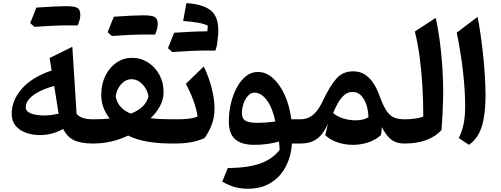

<svg xmlns="http://www.w3.org/2000/svg" viewBox="-20 -897 3131 1200"><path d="M302.7 -456.1 290 -534.2 432.1 -604.5 458.5 -186.5Q472.2 -168 498.8 -159.7Q525.4 -151.4 560.5 -151.4H561V0H560.5Q484.4 0 441.4 -21.2Q398.4 -42.5 375 -90.8Q338.4 -71.3 302.5 -62Q266.6 -52.7 230.5 -52.7Q183.1 -52.7 142.8 -66.9Q102.5 -81.1 77.9 -110.6Q53.2 -140.1 53.2 -186Q53.2 -270 116.9 -342.8Q180.7 -415.5 302.7 -456.1ZM318.8 -359.9Q270 -346.7 229.5 -326.9Q189 -307.1 165 -282Q141.1 -256.8 141.1 -226.1Q141.1 -207 158 -196Q174.8 -185.1 201.2 -180.2Q227.5 -175.3 255.9 -175.3Q281.2 -175.3 304.9 -179Q328.6 -182.6 346.2 -186Q340.3 -225.1 333.7 -265.9Q327.1 -306.6 318.8 -359.9ZM445.8 -738.3H379.9Q325.7 -738.3 195.8 -729L168.9 -752.9Q187.5 -800.8 207.5 -849.6Q334 -858.4 391.6 -858.4Q449.2 -858.4 465.6 -846.2Q481.9 -834 481.9 -804.7Q481.9 -775.4 465.3 -737.8Q457.5 -738.3 445.8 -738.3Z M805.7 -535.6Q859.9 -535.6 904.5 -507.1Q949.2 -478.5 975.8 -430.4Q1002.4 -382.3 1002.4 -322.8Q1002.4 -275.9 980 -233.9Q957.5 -191.9 920.9 -158.2Q949.2 -154.8 984.4 -153.1Q1019.5 -151.4 1054.7 -151.4H1055.2V0H1054.7Q968.8 0 900.6 -12Q832.5 -23.9 781.2 -49.8Q677.7 0 561 0Q551.8 0 546.9 -8.1Q542 -16.1 542 -36.1V-115.7Q542 -135.7 546.9 -143.6Q551.8 -151.4 561 -151.4Q588.9 -151.4 616.5 -152.6Q644 -153.8 666 -156.7Q641.1 -186 627 -223.6Q612.8 -261.2 612.8 -304.2Q612.8 -371.6 638.7 -423.8Q664.6 -476.1 708.3 -505.9Q752 -535.6 805.7 -535.6ZM802.2 -401.9Q765.1 -401.9 736.8 -370.4Q708.5 -338.9 703.1 -293.9Q710.4 -254.9 734.4 -229Q758.3 -203.1 797.4 -186.5Q841.8 -203.6 870.1 -230.2Q898.4 -256.8 908.2 -294.4Q900.4 -339.4 870.1 -370.6Q839.8 -401.9 802.2 -401.9ZM929.7 -681.2H863.8Q809.6 -681.2 679.7 -671.9L652.8 -695.8Q671.4 -743.7 691.4 -792.5Q817.9 -801.3 875.5 -801.3Q933.1 -801.3 949.5 -789.1Q965.8 -776.9 965.8 -747.6Q965.8 -718.3 949.2 -680.7Q941.4 -681.2 929.7 -681.2Z M1055.2 0Q1045.9 0 1041 -8.1Q1036.1 -16.1 1036.1 -36.1V-115.7Q1036.1 -135.7 1041 -143.6Q1045.9 -151.4 1055.2 -151.4H1090.8Q1128.4 -151.4 1161.1 -155.3Q1193.8 -159.2 1214.8 -169.4Q1208.5 -214.4 1189.5 -266.6Q1170.4 -318.8 1142.1 -373.5L1252.9 -481Q1271 -447.8 1286.4 -402.8Q1301.8 -357.9 1311.3 -309.6Q1320.8 -261.2 1320.8 -216.8Q1320.8 -168 1305.2 -123.3Q1289.6 -78.6 1258.3 -33.7Q1217.3 -15.6 1172.4 -7.8Q1127.4 0 1069.8 0ZM1326.2 -580.6 1272 -581.1Q1186.5 -581.1 1056.6 -571.8Q1044.4 -582 1029.8 -595.7Q1048.3 -643.6 1068.4 -692.4Q1194.8 -701.2 1272.5 -701.2H1275.9Q1277.8 -717.3 1278.8 -736.3Q1237.8 -758.8 1124.5 -765.6Q1140.6 -856 1145 -877.4Q1262.2 -870.1 1308.6 -821.3Q1355 -772.5 1341.3 -658.7H1340.8Q1338.4 -613.3 1326.2 -580.6Z M1591.3 -447.3Q1642.6 -447.3 1685.8 -408.7Q1729 -370.1 1759.3 -303.5Q1789.6 -236.8 1800.8 -151.4H1856V0H1804.7Q1798.8 83.5 1764.4 147.2Q1730 210.9 1670.4 246.8Q1610.8 282.7 1528.3 282.7Q1488.3 282.7 1451.4 273.2Q1414.6 263.7 1368.7 238.3L1403.8 153.3Q1527.8 152.3 1604.7 125.5Q1681.6 98.6 1727.5 40Q1727.1 26.4 1726.3 14.2Q1725.6 2 1723.6 -12.2Q1690.9 -2.9 1651.6 2.7Q1612.3 8.3 1569.3 8.3Q1489.7 8.3 1450 -26.4Q1410.2 -61 1410.2 -137.7Q1410.2 -194.8 1423.1 -250Q1436 -305.2 1460 -349.6Q1483.9 -394 1517.1 -420.7Q1550.3 -447.3 1591.3 -447.3ZM1570.3 -317.9Q1548.3 -317.9 1530.8 -299.1Q1513.2 -280.3 1502.7 -251.2Q1492.2 -222.2 1492.2 -190.4Q1492.2 -154.3 1515.1 -141.8Q1538.1 -129.4 1585.9 -129.4Q1613.3 -129.4 1643.6 -131.6Q1673.8 -133.8 1700.7 -137.7Q1684.1 -220.7 1648.7 -269.3Q1613.3 -317.9 1570.3 -317.9Z M2187.5 -451.2Q2231.9 -451.2 2263.4 -429.2Q2294.9 -407.2 2316.4 -372.8Q2337.9 -338.4 2351.1 -300.8Q2373 -239.7 2394 -207.3Q2415 -174.8 2441.7 -163.1Q2468.3 -151.4 2507.8 -151.4H2508.3V0H2507.8Q2479.5 0 2455.8 -8.1Q2432.1 -16.1 2410.4 -38.1Q2388.7 -60.1 2366.2 -103Q2365.7 -90.3 2364.5 -78.1Q2363.3 -65.9 2360.8 -52.7Q2325.7 -21 2279.3 -6.3Q2232.9 8.3 2185.1 8.3Q2136.7 8.3 2090.8 -6.8Q2044.9 -22 2012.7 -51.8L2029.8 -124Q2014.2 -88.9 1993.2 -60.8Q1972.2 -32.7 1939.5 -16.4Q1906.7 0 1856 0Q1846.7 0 1841.8 -8.1Q1836.9 -16.1 1836.9 -36.1V-115.7Q1836.9 -135.7 1841.8 -143.6Q1846.7 -151.4 1856 -151.4Q1895.5 -151.4 1922.6 -169.2Q1949.7 -187 1969 -215.6Q1988.3 -244.1 2002.9 -276.9Q2043.5 -362.3 2083.3 -406.7Q2123 -451.2 2187.5 -451.2ZM2183.1 -322.3Q2153.8 -322.3 2131.3 -302.7Q2108.9 -283.2 2092 -252.9Q2075.2 -222.7 2062 -190.4Q2084 -170.4 2122.1 -157.7Q2160.2 -145 2201.7 -145Q2224.1 -145 2245.1 -149.4Q2266.1 -153.8 2282.7 -164.6Q2282.2 -200.7 2271.5 -237.1Q2260.7 -273.4 2239 -297.9Q2217.3 -322.3 2183.1 -322.3Z M2703.1 -785.2Q2719.2 -714.4 2729.5 -634.5Q2739.7 -554.7 2744.9 -473.9Q2750 -393.1 2750 -318.8Q2750 -294.4 2748.5 -253.4Q2747.1 -212.4 2744.9 -167.2Q2742.7 -122.1 2739.3 -84Q2703.1 -43.9 2645.3 -22Q2587.4 0 2508.3 0Q2499 0 2494.1 -8.1Q2489.3 -16.1 2489.3 -36.1V-115.7Q2489.3 -135.7 2494.1 -143.6Q2499 -151.4 2508.3 -151.4Q2540 -151.4 2571 -155.3Q2602.1 -159.2 2625.5 -168.5Q2625.5 -261.7 2620.1 -356Q2614.7 -450.2 2603 -538.3Q2591.3 -626.5 2572.8 -700.2Z M2964.8 -791.5Q2975.6 -738.3 2984.6 -674.1Q2993.7 -609.9 3000.5 -543Q3007.3 -476.1 3011 -413.3Q3014.6 -350.6 3014.6 -299.8Q3014.6 -181.6 2991 -106Q2967.3 -30.3 2910.6 8.3L2847.7 -34.2Q2867.7 -76.2 2877.4 -121.6Q2887.2 -167 2887.2 -238.3Q2887.2 -329.1 2873.8 -448.5Q2860.4 -567.9 2834.5 -692.9Z"/></svg>

Font: Pinar-FD SemiBold
Style: Regular
Weight: 600
Designer: Amin Abedi
Version: Version 2.000